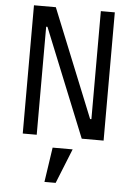

<svg xmlns="http://www.w3.org/2000/svg" viewBox="-62 -744 724 1041"><g transform="rotate(5 300.0 -223.5)"><path d="M401 0H520V-698H444V-110H437L199 -698H80V0H156V-588H163ZM220 251H281L357 62H248Z"/></g></svg>

Font: IBM Mono
Style: Regular
Weight: 400
Monospace: yes
Designer: Mike Abbink, Paul van der Laan, Pieter van Rosmalen
Foundry: Bold Monday
Version: Version 2.3